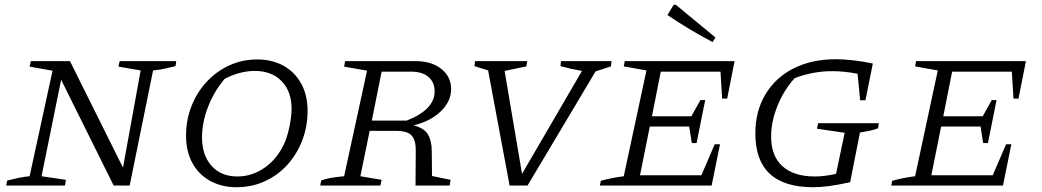

<svg xmlns="http://www.w3.org/2000/svg" viewBox="-20 -777 4364 804"><path d="M481 -521H718L715 -500Q692 -495 672 -490Q652 -485 621 -482L523 0H456L236 -443L154 -39L256 -24L252 0H6L10 -21Q34 -27 57.5 -32Q81 -37 104 -39L200 -481L104 -498L109 -521H273L495 -75L569 -482L476 -498Z M971 7Q908 7 860 -19.5Q812 -46 785.5 -94.5Q759 -143 759 -209Q759 -275 782 -333Q805 -391 846 -435Q887 -479 941 -503.5Q995 -528 1057 -528Q1120 -528 1167.5 -501.5Q1215 -475 1241.5 -426.5Q1268 -378 1268 -313Q1268 -246 1245 -187.5Q1222 -129 1182 -85.5Q1142 -42 1088 -17.5Q1034 7 971 7ZM974 -38Q1037 -38 1090.5 -76.5Q1144 -115 1173 -182Q1185 -211 1193 -251.5Q1201 -292 1201 -321Q1201 -394 1159.5 -437Q1118 -480 1047 -480Q985 -480 921 -447Q876 -394 851 -329Q826 -264 826 -201Q826 -127 866 -82.5Q906 -38 974 -38Z M1321 0 1325 -21Q1352 -33 1421 -39L1517 -481L1421 -498L1425 -521H1721Q1787 -521 1828 -488.5Q1869 -456 1869 -404Q1869 -352 1825.5 -310.5Q1782 -269 1712 -252Q1756 -241 1772 -214Q1788 -187 1788 -144L1789 -40L1867 -24L1863 0H1720L1721 -144Q1722 -187 1705 -208Q1688 -229 1638 -229H1528L1489 -39L1578 -24L1573 0ZM1701 -477H1578L1537 -272H1683Q1800 -318 1800 -394Q1800 -433 1774 -455Q1748 -477 1701 -477Z M2114 0 2024 -482Q2000 -489 1967 -500L1969 -521H2188L2184 -499L2093 -480L2166 -49L2417 -480Q2370 -488 2327 -500L2329 -521H2541L2538 -499L2474 -478L2189 0Z M2492 0 2496 -20Q2521 -27 2545 -31.5Q2569 -36 2592 -39L2687 -482L2592 -499L2596 -521H3056L3025 -364H3004L2997 -477H2747L2710 -290H2875L2913 -358H2933L2897 -178H2877L2866 -247H2701L2660 -43H2917L2973 -173H2995L2960 0ZM2964 -601Q2914 -627 2867.5 -655Q2821 -683 2775 -714L2801 -757H2810L2976 -620Z M3385 7Q3143 7 3143 -218Q3143 -311 3185 -381.5Q3227 -452 3303 -490.5Q3379 -529 3480 -529Q3512 -529 3552.5 -524.5Q3593 -520 3635 -511L3604 -357H3582L3571 -468Q3517 -479 3465 -479Q3423 -479 3384 -471.5Q3345 -464 3308 -450Q3263 -401 3236 -334.5Q3209 -268 3209 -205Q3209 -124 3256.5 -81Q3304 -38 3393 -38Q3431 -38 3481 -49L3517 -221L3401 -238L3406 -261H3660L3657 -240Q3643 -234 3624.5 -230Q3606 -226 3581 -222L3540 -14Q3485 -2 3449.5 2.5Q3414 7 3385 7Z M3712 0 3716 -20Q3741 -27 3765 -31.5Q3789 -36 3812 -39L3907 -482L3812 -499L3816 -521H4276L4245 -364H4224L4217 -477H3967L3930 -290H4095L4133 -358H4153L4117 -178H4097L4086 -247H3921L3880 -43H4137L4193 -173H4215L4180 0Z"/></svg>

Font: Piazzolla SC Light
Style: Italic
Weight: 300
Italic angle: -11.3°
Designer: Juan Pablo del Peral
Foundry: Huerta Tipografica
Version: Version 1.330